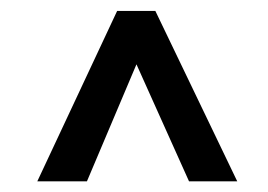

<svg xmlns="http://www.w3.org/2000/svg" viewBox="-20 -619 494 354"><path d="M266.4 -598.9H196L48.8 -284.7H140.3L231.6 -500.4L328.5 -284.7H417.4Z"/></svg>

Font: SaysetthaMai Thin
Style: Regular
Weight: 100
Designer: John M. Durdin
Foundry: Lao Script for Windows
Version: Version 1.101